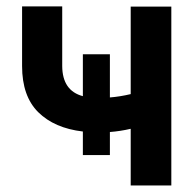

<svg xmlns="http://www.w3.org/2000/svg" viewBox="-20 -566 590 586"><path d="M315.4 -400.4V-268.6Q346.2 -271 378.9 -278.8V-545.9H502.9V0H378.9V-172.9Q347.2 -165.5 315.4 -163.1V-92.8H232.9V-164.6Q146 -174.8 96.7 -223.6Q47.4 -272.5 47.4 -364.3V-546.4H169.9V-364.3Q170.4 -289.1 232.9 -272.5V-400.4Z"/></svg>

Font: Inter Tight SemiBold
Style: Regular
Weight: 600
Designer: Rasmus Andersson
Foundry: rsms
Version: Version 3.004; ttfautohint (v1.8.4.7-5d5b)